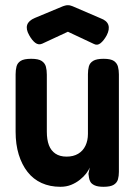

<svg xmlns="http://www.w3.org/2000/svg" viewBox="-20 -709 523 738"><path d="M212 9Q172 9 140 -5.5Q108 -20 86 -48Q64 -76 52 -115Q40 -154 40 -203V-423Q40 -440 43.5 -453.5Q47 -467 59.5 -475Q72 -483 100 -483Q128 -483 140.5 -474.5Q153 -466 156.5 -452.5Q160 -439 160 -422V-203Q160 -172 168 -151Q176 -130 193 -118.5Q210 -107 236 -107Q262 -107 280.5 -118Q299 -129 308.5 -149Q318 -169 318 -194V-424Q318 -440 321.5 -453.5Q325 -467 338 -475Q351 -483 378 -483Q406 -483 418 -474.5Q430 -466 433.5 -452.5Q437 -439 437 -423V-48Q437 -33 433.5 -20Q430 -7 417.5 1Q405 9 378 9Q356 9 344 3.5Q332 -2 327.5 -10Q323 -18 322 -26.5Q321 -35 320 -41L325 -65Q321 -55 311.5 -42.5Q302 -30 287 -18Q272 -6 253.5 1.5Q235 9 212 9ZM241 -689Q247 -689 251.5 -687.5Q256 -686 259 -685L366 -639Q391 -630 396.5 -613Q402 -596 390 -573Q379 -553 366.5 -543Q354 -533 341 -540L241 -587L142 -541Q128 -535 115.5 -544.5Q103 -554 92 -574Q79 -597 84.5 -613.5Q90 -630 114 -640L222 -685Q225 -686 230 -687.5Q235 -689 241 -689Z"/></svg>

Font: Fredoka SemiCondensed Medium
Style: Regular
Weight: 500
Width: 4
Designer: Ben Nathan
Foundry: Milena B. Brandão, Ben Nathan
Version: Version 2.001